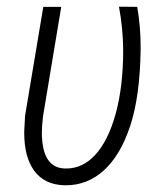

<svg xmlns="http://www.w3.org/2000/svg" viewBox="-20 -549 501 580"><path d="M165 -528.3 109.9 -197.3Q106.4 -168 106.4 -146.5Q106.4 -139.2 106.9 -133.3Q111.8 -41.5 176.3 -40Q178.7 -40 180.7 -40Q229.5 -40 267.6 -81.1Q307.1 -124 329.6 -206.1Q352.1 -288.1 352.1 -397.9Q351.6 -463.9 339.4 -528.8L394.5 -528.3Q404.8 -468.8 404.8 -408.7Q404.8 -403.3 404.8 -398.4Q402.8 -257.8 373.3 -168.5Q343.8 -79.1 292.5 -33.2Q243.2 10.7 179.2 10.7Q176.3 10.7 173.8 10.7Q113.8 8.8 83 -33.7Q53.2 -74.7 53.2 -147.5Q53.2 -149.9 53.2 -152.3L55.7 -199.2L110.8 -528.3Z"/></svg>

Font: MAUL Condensed Light Italic
Style: Light Italic
Weight: 300
Italic angle: -12°
Designer: MAUL
Version: Version 1.0; 2020; ttfautohint (v1.8.3)